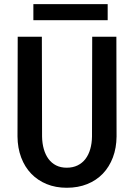

<svg xmlns="http://www.w3.org/2000/svg" viewBox="-20 -886 640 916"><path d="M535.2 -710.9 536.1 -234.9Q535.6 -180.2 518.6 -135Q501.5 -89.8 470.7 -57.6Q439.9 -25.4 396.2 -7.8Q352.5 9.8 298.3 9.8Q245.6 9.8 202.6 -7.8Q159.7 -25.4 128.9 -57.4Q98.1 -89.4 81.1 -134.5Q64 -179.7 63.5 -234.9L64.5 -710.9H179.7L180.7 -234.9Q181.2 -202.1 189 -174.8Q196.8 -147.5 211.4 -127.7Q226.1 -107.9 247.8 -96.9Q269.5 -85.9 298.3 -85.9Q327.6 -85.9 350.1 -96.9Q372.6 -107.9 387.7 -127.7Q402.8 -147.5 410.6 -174.8Q418.5 -202.1 418.9 -234.9L419.9 -710.9ZM493.7 -789.6H139.2V-866.2H493.7Z"/></svg>

Font: Roboto Mono
Style: Regular
Weight: 500
Designer: Google
Version: Version 2.000986; 2015; ttfautohint (v1.3)